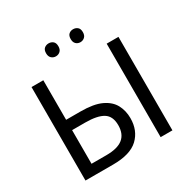

<svg xmlns="http://www.w3.org/2000/svg" viewBox="-197 -1089 1252 1270"><g transform="rotate(-30 429.0 -454.0)"><path d="M97 0V-714H187V-412H297Q397 -412 454.5 -385Q512 -358 536.5 -312Q561 -266 561 -209Q561 -115 500.5 -57.5Q440 0 308 0ZM671 0V-714H761V0ZM300 -76Q386 -76 427 -109Q468 -142 468 -209Q468 -278 423.5 -305.5Q379 -333 287 -333H187V-76ZM292 -859Q292 -885 306 -896.5Q320 -908 339 -908Q358 -908 372 -896.5Q386 -885 386 -859Q386 -834 372 -821.5Q358 -809 339 -809Q320 -809 306 -821.5Q292 -834 292 -859ZM480 -859Q480 -885 493.5 -896.5Q507 -908 526 -908Q545 -908 559 -896.5Q573 -885 573 -859Q573 -834 559 -821.5Q545 -809 526 -809Q507 -809 493.5 -821.5Q480 -834 480 -859Z"/></g></svg>

Font: Noto Sans
Style: Regular
Weight: 400
Designer: Monotype Design Team
Foundry: Monotype Imaging Inc.
Version: Version 2.007